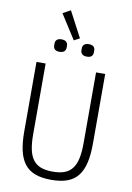

<svg xmlns="http://www.w3.org/2000/svg" viewBox="-111 -1120 824 1200"><g transform="rotate(10 301.0 -520.5)"><path d="M141 -698V-248Q141 -194 149 -154.5Q157 -115 175.5 -89.5Q194 -64 224.5 -52Q255 -40 301 -40Q347 -40 377.5 -52Q408 -64 426.5 -89.5Q445 -115 453 -154.5Q461 -194 461 -248V-698H519V-257Q519 -186 507.5 -135.5Q496 -85 470.5 -52Q445 -19 403.5 -3.5Q362 12 301 12Q240 12 198.5 -3.5Q157 -19 131.5 -52Q106 -85 94.5 -135.5Q83 -186 83 -257V-698ZM190 -1026 239 -1053 325 -890 289 -871ZM213 -785Q193 -785 183.5 -794Q174 -803 174 -818V-831Q174 -846 183.5 -855Q193 -864 213 -864Q233 -864 243 -855Q253 -846 253 -831V-818Q253 -803 243 -794Q233 -785 213 -785ZM387 -785Q367 -785 357 -794Q347 -803 347 -818V-831Q347 -846 357 -855Q367 -864 387 -864Q407 -864 416.5 -855Q426 -846 426 -831V-818Q426 -803 416.5 -794Q407 -785 387 -785Z"/></g></svg>

Font: IBM Plex Sans Cond Light
Style: Regular
Weight: 300
Width: 3
Designer: Mike Abbink, Paul van der Laan, Pieter van Rosmalen
Foundry: Bold Monday
Version: Version 1.3